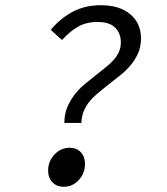

<svg xmlns="http://www.w3.org/2000/svg" viewBox="-20 -702 640 734"><path d="M226 -232Q226 -265 237 -291.5Q248 -318 265 -340Q282 -362 303.5 -380Q325 -398 347 -415Q366 -430 383.5 -444Q401 -458 414 -472.5Q427 -487 434.5 -503.5Q442 -520 442 -540Q442 -574 420.5 -596Q399 -618 353 -618Q310 -618 278.5 -600Q247 -582 217 -549L174 -588Q210 -631 257 -656.5Q304 -682 366 -682Q437 -682 478 -647.5Q519 -613 519 -556Q519 -523 507.5 -497.5Q496 -472 478 -451Q460 -430 437 -412Q414 -394 391 -376Q370 -359 352 -344Q334 -329 321 -312.5Q308 -296 300 -276.5Q292 -257 291 -232ZM223 12Q197 12 180.5 -5Q164 -22 164 -50Q164 -85 188 -111Q212 -137 247 -137Q273 -137 289 -120Q305 -103 305 -75Q305 -40 281.5 -14Q258 12 223 12Z"/></svg>

Font: Source Code Pro
Style: Italic
Weight: 400
Italic angle: -11°
Monospace: yes
Designer: Paul D. Hunt, Teo Tuominen
Foundry: Adobe Systems Incorporated
Version: Version 1.050;PS 1.000;hotconv 16.6.51;makeotf.lib2.5.65220